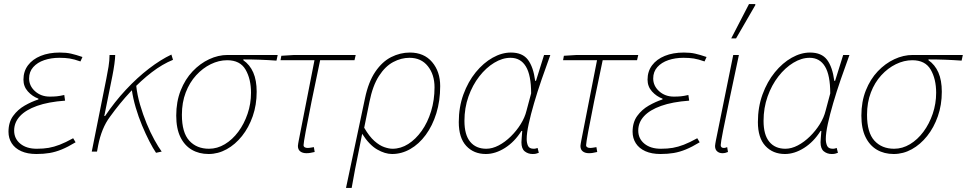

<svg xmlns="http://www.w3.org/2000/svg" viewBox="-20 -750 4784 950"><path d="M160 12Q116 12 85 -2Q54 -16 38 -41Q22 -66 22 -98Q22 -145 45 -176.5Q68 -208 102 -227.5Q136 -247 170 -258V-262Q140 -273 118 -297.5Q96 -322 96 -356Q96 -397 118.5 -427Q141 -457 181.5 -473.5Q222 -490 276 -490Q308 -490 332 -484.5Q356 -479 388 -468L378 -446Q347 -457 325 -460.5Q303 -464 274 -464Q233 -464 199 -452.5Q165 -441 144.5 -418Q124 -395 124 -362Q124 -325 153.5 -298.5Q183 -272 226 -272Q246 -272 261 -273.5Q276 -275 298 -280L302 -252Q219 -246 163 -226Q107 -206 78.5 -175Q50 -144 50 -104Q50 -64 80.5 -39Q111 -14 162 -14Q195 -14 221 -18.5Q247 -23 275.5 -34Q304 -45 342 -66L354 -46Q316 -23 285.5 -10.5Q255 2 225.5 7Q196 12 160 12Z M434 0 506 -360Q512 -389 517 -420Q522 -451 522 -478H550Q550 -462 546 -433Q542 -404 536 -374L496 -176H500Q547 -246 603 -306Q659 -366 717 -410.5Q775 -455 828 -480L836 -454Q784 -433 731 -392.5Q678 -352 625.5 -296Q573 -240 524 -172Q503 -144 488.5 -108.5Q474 -73 466 -32L460 0ZM752 6Q737 -16 719 -51Q701 -86 683 -129Q665 -172 651.5 -218Q638 -264 632 -307L654 -326Q659 -280 673 -232Q687 -184 705.5 -139Q724 -94 744 -58Q764 -22 780 0Z M1012 12Q965 12 929 -9Q893 -30 872.5 -72Q852 -114 852 -178Q852 -247 874 -302.5Q896 -358 933 -397Q970 -436 1015 -457Q1060 -478 1106 -478H1354L1348 -450Q1307 -453 1266.5 -454.5Q1226 -456 1184 -456V-452Q1216 -430 1233 -391.5Q1250 -353 1250 -296Q1250 -231 1230.5 -175Q1211 -119 1177.5 -77Q1144 -35 1101.5 -11.5Q1059 12 1012 12ZM1014 -14Q1055 -14 1092.5 -36.5Q1130 -59 1159 -98Q1188 -137 1205 -187Q1222 -237 1222 -291Q1222 -359 1195 -405.5Q1168 -452 1104 -452Q1063 -452 1023 -432.5Q983 -413 950.5 -377.5Q918 -342 899 -292.5Q880 -243 880 -182Q880 -94 916.5 -54Q953 -14 1014 -14Z M1496 8Q1477 8 1465.5 -1Q1454 -10 1454 -28Q1454 -33 1455.5 -40Q1457 -47 1458 -54L1536 -452H1368L1372 -474L1436 -478H1740L1734 -452H1564Q1540 -339 1521.5 -247.5Q1503 -156 1492.5 -99Q1482 -42 1482 -32Q1482 -25 1487.5 -21.5Q1493 -18 1502 -18Q1510 -18 1517.5 -19.5Q1525 -21 1533 -22L1537 2Q1523 5 1515 6.5Q1507 8 1496 8Z M1692 180 1786 -264Q1803 -345 1837 -395Q1871 -445 1915.5 -467.5Q1960 -490 2008 -490Q2078 -490 2118 -443Q2158 -396 2158 -324Q2158 -251 2139 -189.5Q2120 -128 2086.5 -82.5Q2053 -37 2010 -12.5Q1967 12 1920 12Q1885 12 1846 -10.5Q1807 -33 1772 -88Q1762 -36 1753.5 5Q1745 46 1737 87Q1729 128 1720 180ZM1922 -14Q1963 -14 2000 -37.5Q2037 -61 2066.5 -102.5Q2096 -144 2113 -199.5Q2130 -255 2130 -318Q2130 -381 2097 -422.5Q2064 -464 2006 -464Q1965 -464 1925.5 -443Q1886 -422 1855 -374Q1824 -326 1808 -246L1782 -118Q1807 -75 1832.5 -52.5Q1858 -30 1881.5 -22Q1905 -14 1922 -14Z M2384 12Q2324 12 2287 -28Q2250 -68 2250 -146Q2250 -220 2273 -283Q2296 -346 2334 -392.5Q2372 -439 2417.5 -464.5Q2463 -490 2508 -490Q2565 -490 2592 -454.5Q2619 -419 2628 -350H2632L2672 -478H2703Q2681 -418 2660 -357Q2639 -296 2622.5 -239.5Q2606 -183 2596 -137Q2586 -91 2586 -62Q2586 -43 2592.5 -28.5Q2599 -14 2621 -14Q2627 -14 2632 -15.5Q2637 -17 2640 -18L2646 6Q2638 9 2632 10.5Q2626 12 2615 12Q2593 12 2576.5 -1Q2560 -14 2560 -46Q2560 -55 2561.5 -70.5Q2563 -86 2564 -102H2560Q2526 -48 2478.5 -18Q2431 12 2384 12ZM2386 -14Q2416 -14 2447.5 -30.5Q2479 -47 2507.5 -75Q2536 -103 2556.5 -136Q2577 -169 2585 -202L2608 -288Q2608 -378 2582 -421Q2556 -464 2506 -464Q2466 -464 2425.5 -439.5Q2385 -415 2351.5 -372Q2318 -329 2298 -272.5Q2278 -216 2278 -152Q2278 -83 2306.5 -48.5Q2335 -14 2386 -14Z M2894 8Q2875 8 2863.5 -1Q2852 -10 2852 -28Q2852 -33 2853.5 -40Q2855 -47 2856 -54L2934 -452H2766L2770 -474L2834 -478H3138L3132 -452H2962Q2938 -339 2919.5 -247.5Q2901 -156 2890.5 -99Q2880 -42 2880 -32Q2880 -25 2885.5 -21.5Q2891 -18 2900 -18Q2908 -18 2915.5 -19.5Q2923 -21 2931 -22L2935 2Q2921 5 2913 6.5Q2905 8 2894 8Z M3248 12Q3204 12 3173 -2Q3142 -16 3126 -41Q3110 -66 3110 -98Q3110 -145 3133 -176.5Q3156 -208 3190 -227.5Q3224 -247 3258 -258V-262Q3228 -273 3206 -297.5Q3184 -322 3184 -356Q3184 -397 3206.5 -427Q3229 -457 3269.5 -473.5Q3310 -490 3364 -490Q3396 -490 3420 -484.5Q3444 -479 3476 -468L3466 -446Q3435 -457 3413 -460.5Q3391 -464 3362 -464Q3321 -464 3287 -452.5Q3253 -441 3232.5 -418Q3212 -395 3212 -362Q3212 -325 3241.5 -298.5Q3271 -272 3314 -272Q3334 -272 3349 -273.5Q3364 -275 3386 -280L3390 -252Q3307 -246 3251 -226Q3195 -206 3166.5 -175Q3138 -144 3138 -104Q3138 -64 3168.5 -39Q3199 -14 3250 -14Q3283 -14 3309 -18.5Q3335 -23 3363.5 -34Q3392 -45 3430 -66L3442 -46Q3404 -23 3373.5 -10.5Q3343 2 3313.5 7Q3284 12 3248 12Z M3554 8Q3539 8 3528.5 -1Q3518 -10 3518 -28Q3518 -33 3519.5 -40Q3521 -47 3522 -54L3608 -478H3636Q3611 -360 3590.5 -263Q3570 -166 3558 -104.5Q3546 -43 3546 -32Q3546 -25 3550 -21.5Q3554 -18 3561 -18Q3564 -18 3567.5 -18.5Q3571 -19 3578 -22L3582 2Q3575 5 3568.5 6.5Q3562 8 3554 8ZM3598 -560 3686 -730H3716L3718 -726L3622 -560Z M3864 12Q3804 12 3767 -28Q3730 -68 3730 -146Q3730 -220 3753 -283Q3776 -346 3814 -392.5Q3852 -439 3897.5 -464.5Q3943 -490 3988 -490Q4045 -490 4072 -454.5Q4099 -419 4108 -350H4112L4152 -478H4183Q4161 -418 4140 -357Q4119 -296 4102.5 -239.5Q4086 -183 4076 -137Q4066 -91 4066 -62Q4066 -43 4072.5 -28.5Q4079 -14 4101 -14Q4107 -14 4112 -15.5Q4117 -17 4120 -18L4126 6Q4118 9 4112 10.5Q4106 12 4095 12Q4073 12 4056.5 -1Q4040 -14 4040 -46Q4040 -55 4041.5 -70.5Q4043 -86 4044 -102H4040Q4006 -48 3958.5 -18Q3911 12 3864 12ZM3866 -14Q3896 -14 3927.5 -30.5Q3959 -47 3987.5 -75Q4016 -103 4036.5 -136Q4057 -169 4065 -202L4088 -288Q4088 -378 4062 -421Q4036 -464 3986 -464Q3946 -464 3905.5 -439.5Q3865 -415 3831.5 -372Q3798 -329 3778 -272.5Q3758 -216 3758 -152Q3758 -83 3786.5 -48.5Q3815 -14 3866 -14Z M4402 12Q4355 12 4319 -9Q4283 -30 4262.5 -72Q4242 -114 4242 -178Q4242 -247 4264 -302.5Q4286 -358 4323 -397Q4360 -436 4405 -457Q4450 -478 4496 -478H4744L4738 -450Q4697 -453 4656.5 -454.5Q4616 -456 4574 -456V-452Q4606 -430 4623 -391.5Q4640 -353 4640 -296Q4640 -231 4620.5 -175Q4601 -119 4567.5 -77Q4534 -35 4491.5 -11.5Q4449 12 4402 12ZM4404 -14Q4445 -14 4482.5 -36.5Q4520 -59 4549 -98Q4578 -137 4595 -187Q4612 -237 4612 -291Q4612 -359 4585 -405.5Q4558 -452 4494 -452Q4453 -452 4413 -432.5Q4373 -413 4340.5 -377.5Q4308 -342 4289 -292.5Q4270 -243 4270 -182Q4270 -94 4306.5 -54Q4343 -14 4404 -14Z"/></svg>

Font: Source Sans 3
Style: Italic
Weight: 200
Italic angle: -11°
Designer: Paul D. Hunt
Foundry: Adobe
Version: Version 3.046;hotconv 1.0.118;makeotfexe 2.5.65603